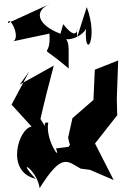

<svg xmlns="http://www.w3.org/2000/svg" viewBox="-20 -856 622 978"><path d="M265 -100C294 -27 209 -145 226 -231C173 -244 261 -134 186 -250C207 -342 230 -432 254 -522L80 -425L129 -492L39 -323L141 -211C75 -203 5 18 162 55C56 -56 167 4 182 102C296 -79 321 -36 391 3L438 9L559 61L464 -125L581 -274L577 -271L575 -354L582 -548L463 -501L456 -347L349 -254L327 -155C348 -46 365 -167 329 -108ZM288 -684C172 -728 149 -799 234 -836L20 -738C25 -783 86 -672 49 -646L232 -685C242 -536 155 -656 330 -507C327 -627 345 -667 269 -676C334 -622 418 -692 418 -712C408 -544 484 -654 422 -820L373 -667C365 -789 401 -606 302 -733Z"/></svg>

Font: Asimov Silicon
Style: Regular
Weight: 400
Designer: Google
Version: Version 2.000980; 2014